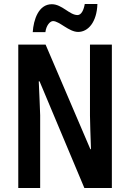

<svg xmlns="http://www.w3.org/2000/svg" viewBox="-20 -936 647 956"><path d="M143 -776H206C210 -809 229 -831 244 -831C276 -831 323 -777 369 -777C419 -777 462 -826 465 -916H402C397 -886 385 -861 366 -861C326 -861 289 -915 238 -915C172 -915 147 -838 143 -776ZM537 0V-714H428V-360C429 -314 430 -273 433 -193H430L207 -714H71V0H180V-362C178 -407 177 -453 173 -531H177L400 0Z"/></svg>

Font: Noto Sans Sinhala UI ExtraCondensed SemiBold
Style: Regular
Weight: 600
Width: 2
Designer: Jelle Bosma - Monotype Design Team
Foundry: Monotype Imaging Inc.
Version: Version 2.006